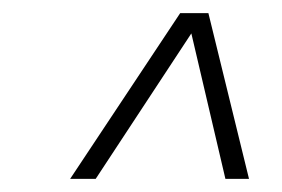

<svg xmlns="http://www.w3.org/2000/svg" viewBox="-20 -770 431 293"><path d="M87 -497 255 -750H298L360 -497H324L272 -719L126 -497Z"/></svg>

Font: Saira ExtraCondensed Thin
Style: Italic
Weight: 250
Width: 2
Italic angle: -12°
Designer: Hector Gatti with collaboration of the Omnibus-Type team
Foundry: Omnibus-Type
Version: Version 1.101